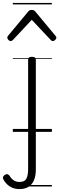

<svg xmlns="http://www.w3.org/2000/svg" viewBox="-88 -905 407 1318"><path d="M45 393Q6 393 -22 374Q-50 355 -65 326Q-70 317 -67 309.5Q-64 302 -56 296Q-44 289 -36.5 291Q-29 293 -23 301Q-11 321 5.5 332.5Q22 344 46 344Q82 344 93.5 320.5Q105 297 105 257V-496Q105 -506 111.5 -510.5Q118 -515 131 -515Q145 -515 151.5 -510.5Q158 -506 158 -496V258Q158 302 145 332.5Q132 363 107 378Q82 393 45 393ZM-15 -623Q-23 -623 -30.5 -631Q-38 -639 -38 -647Q-38 -649 -37 -652Q-36 -655 -33 -659L105 -825Q110 -831 115.5 -834Q121 -837 130 -837Q139 -837 144.5 -834Q150 -831 155 -825L293 -659Q297 -655 298 -652Q299 -649 299 -647Q299 -639 291 -631Q283 -623 275 -623Q270 -623 266.5 -625.5Q263 -628 259 -632L130 -769L2 -632Q-2 -628 -6 -625.5Q-10 -623 -15 -623ZM0 365H268V375H0ZM0 -20H268V0H0ZM0 -505H268V-500H0ZM0 -885H268V-875H0Z"/></svg>

Font: Playwrite IT Moderna Guides
Style: Regular
Weight: 400
Designer: Veronika Burian, José Scaglione
Foundry: TypeTogether
Version: Version 1.003